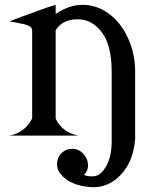

<svg xmlns="http://www.w3.org/2000/svg" viewBox="-20 -558 669 790"><path d="M19.5 0Q80.1 -11.7 111.3 -68.4L112.3 -72.3V-429.7Q112.3 -441.9 106 -446.8Q96.2 -454.6 76.2 -459Q31.7 -468.8 19.5 -469.7Q45.9 -481.4 168.9 -525.4Q189.5 -532.7 209 -538.1V-500.5L210.4 -501.5Q265.6 -538.1 319.3 -538.1Q378.4 -538.1 428.2 -501.5Q477.5 -465.3 506.8 -400.9Q536.1 -336.4 536.1 -262.7V-259.8V13.2Q528.3 117.2 463.9 173.8Q419.4 212.4 363.3 212.4Q357.9 212.4 351.6 211.9Q273.9 205.6 234.9 164.6Q214.8 143.6 214.8 118.2Q214.8 90.3 232.4 72.8Q251 54.2 277.8 54.2Q304.2 54.2 323.2 75.2Q342.3 96.2 342.3 122.6Q342.3 144 325.7 161.6Q334 166.5 353.5 167.5Q370.1 168.5 382.8 162.6Q400.9 152.8 412.1 133.3Q439.5 93.8 439.5 22.9V13.2V-260.7V-262.7Q439.5 -374 397 -427.7Q356.9 -478.5 300.8 -478.5H298.8Q236.8 -478.5 209 -433.6V-72.3L210 -67.9Q236.3 -13.7 301.8 0Z"/></svg>

Font: Modern Antiqua
Style: Regular
Weight: 500
Version: Version 1.0